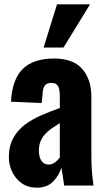

<svg xmlns="http://www.w3.org/2000/svg" viewBox="-20 -859 489 889"><path d="M151 10Q109 10 80 -11Q51 -32 36 -64Q21 -96 21 -130Q21 -184 42 -221Q63 -258 97 -283Q131 -308 173 -326Q215 -344 257 -359V-413Q257 -432 254 -446Q251 -460 242.5 -467.5Q234 -475 218 -475Q202 -475 193.5 -468.5Q185 -462 181 -449.5Q177 -437 177 -422L173 -382L31 -388Q36 -490 84.5 -539Q133 -588 231 -588Q319 -588 361 -539.5Q403 -491 403 -412V-143Q403 -109 404.5 -82.5Q406 -56 408.5 -35.5Q411 -15 413 0H277Q274 -22 270 -48Q266 -74 264 -83Q254 -47 226 -18.5Q198 10 151 10ZM206 -97Q217 -97 226.5 -102Q236 -107 244 -115Q252 -123 257 -130V-289Q236 -276 218 -263.5Q200 -251 187 -236Q174 -221 167 -203Q160 -185 160 -162Q160 -132 172 -114.5Q184 -97 206 -97ZM182 -639 244 -839H397L274 -639Z"/></svg>

Font: Oswald SemiBold
Style: Regular
Weight: 600
Designer: Vernon Adams
Foundry: Vernon Adams
Version: Version 4.103;gftools[0.9.33.dev8+g029e19f]